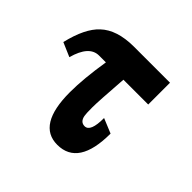

<svg xmlns="http://www.w3.org/2000/svg" viewBox="-123 -578 727 727"><g transform="rotate(45 240.0 -215.0)"><path d="M403.3 -332H270.5Q261.2 -205.6 261.2 -174.8Q261.2 -140.6 263.2 -130.4Q268.6 -103.5 291 -103.5Q321.8 -103.5 321.3 -177.7L380.4 -153.3Q380.4 19.5 267.6 19.5Q160.6 19.5 160.6 -155.3Q160.6 -228 177.2 -331.5H140.6Q88.4 -331.5 65.4 -247.6L8.8 -272Q30.8 -365.2 73.7 -404.8Q119.6 -448.2 209 -448.7H403.3Z"/></g></svg>

Font: Accordance
Style: Bold
Weight: 700
Version: Version 1.2 (build January 31, 2020) Miklal Software Solutio